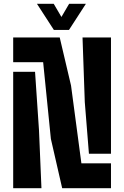

<svg xmlns="http://www.w3.org/2000/svg" viewBox="-20 -999 659 1019"><path d="M310 0 250 -262 209 -669H50V-800H297L357 -545L412 -132H569V0ZM50 0V-618H166L187 -307L200 0ZM452 -183 430 -457 418 -800H569V-183ZM266 -840 176 -979H265L306 -909L347 -979H436L346 -840Z"/></svg>

Font: Big Shoulders Stencil Text Thin Black
Style: Regular
Weight: 900
Version: Version 2.001